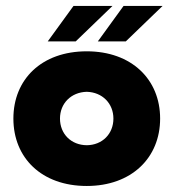

<svg xmlns="http://www.w3.org/2000/svg" viewBox="-20 -615 582 644"><path d="M140.1 -476.1H233.9L357.4 -595.2H226.6ZM308.1 -476.1H401.9L525.4 -595.2H394.5ZM271 8.8C421.4 8.8 517.1 -85.9 517.1 -217.3C517.1 -348.6 421.4 -442.9 271 -442.9C119.1 -442.9 24.9 -348.6 24.9 -217.3C24.9 -85.9 119.1 8.8 271 8.8ZM271 -127.9C218.3 -128.4 181.2 -166 181.2 -217.3C181.2 -268.1 218.3 -305.7 271 -307.1C323.2 -305.7 360.4 -268.1 360.4 -217.3C360.4 -166 323.2 -128.4 271 -127.9Z"/></svg>

Font: Now Black
Style: Regular
Weight: 400
Designer: Alfredo Marco Pradil
Foundry: Alfredo Marco Pradil
Version: Version 1.200;hotconv 1.0.109;makeotfexe 2.5.65596